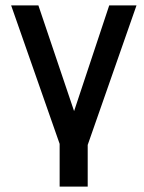

<svg xmlns="http://www.w3.org/2000/svg" viewBox="-20 -570 537 715"><path d="M123 -549.8 255.9 -156.2 386.7 -549.8H488.3L306.6 -30.3V125H202.1V-34.2L21.5 -549.8Z"/></svg>

Font: RobotoJAA
Style: Medium
Weight: 500
Version: Version 2.05; 2016-11-05